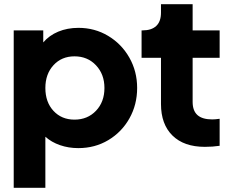

<svg xmlns="http://www.w3.org/2000/svg" viewBox="-20 -690 1084 910"><path d="M45 -546H185V-489Q213 -522 256 -540Q299 -558 352 -558Q429 -558 492.5 -520Q556 -482 593 -417Q630 -352 630 -273Q630 -194 593.5 -129Q557 -64 493.5 -26Q430 12 351 12Q305 12 264.5 -2Q224 -16 195 -42V200H45ZM333 -123Q395 -123 435 -165Q475 -207 475 -273Q475 -338 435 -380.5Q395 -423 333 -423Q272 -423 233.5 -381Q195 -339 195 -273Q195 -206 233.5 -164.5Q272 -123 333 -123Z M743 -197V-416H651V-546H656Q698 -546 720.5 -567Q743 -588 743 -630V-670H893V-546H1021V-416H893V-207Q893 -165 916 -144.5Q939 -124 986 -124Q1000 -124 1021 -127V1Q988 6 951 6Q852 6 797.5 -47.5Q743 -101 743 -197Z"/></svg>

Font: BLUETTI 2.0
Style: Bold
Weight: 700
Designer: Stijn de Vries
Foundry: tokotype
Version: Version 2.005;October 31, 2023;FontCreator 14.0.0.2814 64-bi